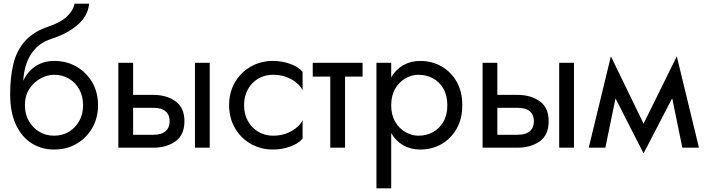

<svg xmlns="http://www.w3.org/2000/svg" viewBox="-20 -800 3811 1040"><path d="M35 -290Q35 -384 53 -456Q71 -528 116.5 -578.5Q162 -629 242 -656Q310 -679 343.5 -711.5Q377 -744 384 -780H463Q456 -713 400 -665Q344 -617 262 -591Q204 -572 171 -536Q138 -500 123 -454.5Q108 -409 106 -362Q130 -414 173.5 -442Q217 -470 273 -470Q341 -470 394.5 -439Q448 -408 479.5 -354Q511 -300 511 -230Q511 -161 479.5 -106.5Q448 -52 394.5 -21Q341 10 273 10Q206 10 152 -23.5Q98 -57 66.5 -124Q35 -191 35 -290ZM115 -230Q115 -182 136 -145Q157 -108 192.5 -86.5Q228 -65 273 -65Q318 -65 353.5 -86.5Q389 -108 409.5 -145Q430 -182 430 -230Q430 -278 409.5 -315.5Q389 -353 353.5 -374Q318 -395 273 -395Q238 -395 201.5 -376Q165 -357 140 -320Q115 -283 115 -230Z M1036 -460H1116V0H1036ZM621 -460H701V-286H811Q882 -286 930.5 -251.5Q979 -217 979 -143Q979 -69 930.5 -34.5Q882 0 811 0H621ZM811 -216H701V-70H811Q855 -70 877 -89.5Q899 -109 899 -143Q899 -178 877 -197Q855 -216 811 -216Z M1302 -230Q1302 -182 1322.5 -145Q1343 -108 1378.5 -86.5Q1414 -65 1459 -65Q1515 -65 1559 -90Q1603 -115 1619 -149V-49Q1595 -21 1550.5 -5.5Q1506 10 1459 10Q1392 10 1338 -21Q1284 -52 1252.5 -106.5Q1221 -161 1221 -230Q1221 -300 1252.5 -354Q1284 -408 1338 -439Q1392 -470 1459 -470Q1506 -470 1550.5 -454.5Q1595 -439 1619 -411V-311Q1603 -345 1559 -370Q1515 -395 1459 -395Q1414 -395 1378.5 -374Q1343 -353 1322.5 -315.5Q1302 -278 1302 -230Z M1674 -460H1944V-385H1849V0H1769V-385H1674Z M2099 220H2019V-460H2099V-381Q2124 -424 2164.5 -447Q2205 -470 2256 -470Q2319 -470 2370.5 -441Q2422 -412 2453 -358.5Q2484 -305 2484 -230Q2484 -156 2453 -102Q2422 -48 2370.5 -19Q2319 10 2256 10Q2205 10 2164.5 -13Q2124 -36 2099 -79ZM2403 -230Q2403 -283 2381.5 -320Q2360 -357 2324.5 -376Q2289 -395 2246 -395Q2211 -395 2177 -376Q2143 -357 2121 -320Q2099 -283 2099 -230Q2099 -177 2121 -140Q2143 -103 2177 -84Q2211 -65 2246 -65Q2289 -65 2324.5 -84Q2360 -103 2381.5 -140Q2403 -177 2403 -230Z M3009 -460H3089V0H3009ZM2594 -460H2674V-286H2784Q2855 -286 2903.5 -251.5Q2952 -217 2952 -143Q2952 -69 2903.5 -34.5Q2855 0 2784 0H2594ZM2784 -216H2674V-70H2784Q2828 -70 2850 -89.5Q2872 -109 2872 -143Q2872 -178 2850 -197Q2828 -216 2784 -216Z M3169 0 3289 -495 3466 -130 3646 -495 3766 0H3676L3621 -268L3466 31L3314 -267L3259 0Z"/></svg>

Font: Von Book
Style: Regular
Weight: 400
Version: Version 4.000; ttfautohint (v1.8.4.7-5d5b)